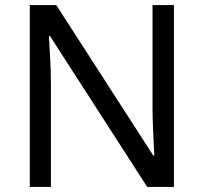

<svg xmlns="http://www.w3.org/2000/svg" viewBox="-20 -734 800 754"><path d="M663 0H558L176 -593H172Q174 -558 177 -506Q180 -454 180 -399V0H97V-714H201L582 -123H586Q585 -139 583.5 -171Q582 -203 580.5 -241Q579 -279 579 -311V-714H663Z"/></svg>

Font: Noto Sans Tagbanwa
Style: Regular
Weight: 400
Designer: Monotype Design Team
Foundry: Monotype Imaging Inc.
Version: Version 2.001; ttfautohint (v1.8.4.7-5d5b)